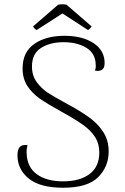

<svg xmlns="http://www.w3.org/2000/svg" viewBox="-20 -869 586 901"><path d="M62 -140Q62 -167 72.5 -179Q83 -191 109 -188Q104 -169 105 -152Q106 -86 152 -52Q198 -18 276 -18Q355 -18 400.5 -52.5Q446 -87 446 -153Q446 -195 426 -226Q406 -257 370.5 -282.5Q335 -308 270 -344Q203 -381 167 -406Q131 -431 108.5 -465.5Q86 -500 86 -548Q86 -625 141 -663Q196 -701 282 -701Q367 -701 419 -666.5Q471 -632 471 -573Q471 -559 466.5 -550.5Q462 -542 451 -538Q443 -536 439 -536Q435 -536 425 -538Q431 -550 429 -567Q428 -618 385.5 -644.5Q343 -671 278 -671Q215 -671 172.5 -644Q130 -617 130 -557Q130 -514 152.5 -483.5Q175 -453 204 -434Q233 -415 294 -382Q361 -346 402 -315.5Q443 -285 466.5 -246.5Q490 -208 490 -158Q490 -87 440.5 -37.5Q391 12 276 12Q168 12 115 -31Q62 -74 62 -140ZM410 -745Q408 -741 402.5 -735.5Q397 -730 393 -728L273 -806L152 -728Q147 -730 142 -735.5Q137 -741 135 -745L253 -847Q265 -849 272 -849Q280 -849 292 -847Z"/></svg>

Font: Arima Madurai ExtraLight
Style: Regular
Weight: 275
Designer: Joana Correia and Natanael Gama
Foundry: NDISCOVER
Version: Version 1.020